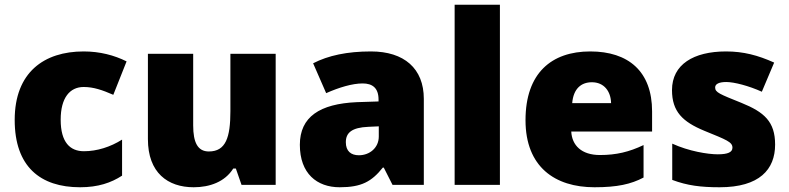

<svg xmlns="http://www.w3.org/2000/svg" viewBox="-20 -780 3330 810"><path d="M318 10C394 10 449 -9 495 -39V-191C446 -160 389 -142 334 -142C276 -142 236 -179 236 -275C236 -368 275 -413 333 -413C375 -413 412 -400 458 -380L514 -521C462 -547 401 -563 333 -563C166 -563 42 -475 42 -274C42 -77 150 10 318 10Z M1143 -553H952V-311C952 -201 933 -141 861 -141C814 -141 795 -179 795 -251V-553H604V-193C604 -51 688 10 797 10C865 10 929 -13 964 -69H975L999 0H1143Z M1545 -563C1445 -563 1365 -546 1301 -513L1356 -387C1410 -411 1466 -428 1510 -428C1551 -428 1577 -409 1577 -360V-352L1485 -349C1329 -342 1245 -287 1245 -169C1245 -48 1317 10 1413 10C1505 10 1548 -14 1595 -73H1599L1636 0H1768V-363C1768 -491 1685 -563 1545 -563ZM1534 -245 1578 -247V-204C1578 -157 1540 -125 1494 -125C1461 -125 1439 -142 1439 -180C1439 -220 1464 -242 1534 -245Z M2089 0V-760H1898V0Z M2470 -563C2307 -563 2197 -472 2197 -273C2197 -76 2321 10 2488 10C2584 10 2642 -3 2695 -31V-168C2634 -139 2580 -126 2511 -126C2433 -126 2393 -167 2390 -225H2731V-310C2731 -479 2631 -563 2470 -563ZM2477 -433C2529 -433 2557 -394 2558 -345H2394C2399 -406 2432 -433 2477 -433Z M3250 -170C3250 -267 3204 -307 3108 -346C3016 -383 2997 -390 2997 -411C2997 -426 3014 -434 3044 -434C3077 -434 3139 -418 3194 -393L3246 -516C3177 -547 3116 -563 3043 -563C2906 -563 2815 -508 2815 -400C2815 -309 2860 -266 2952 -228C3045 -190 3070 -181 3070 -157C3070 -138 3051 -129 3008 -129C2966 -129 2886 -142 2816 -174V-21C2880 3 2937 10 3016 10C3184 10 3250 -65 3250 -170Z"/></svg>

Font: Noto Sans Malayalam Black
Style: Regular
Weight: 900
Designer: Jelle Bosma - Monotype Design Team
Foundry: Monotype Imaging Inc.
Version: Version 2.104